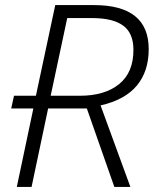

<svg xmlns="http://www.w3.org/2000/svg" viewBox="-20 -734 608 754"><path d="M46 0 111 -308H24L35 -358H121L197 -714H349Q564 -714 564 -541Q564 -454 517.5 -398Q471 -342 375 -320L492 0H429L321 -308H169L104 0ZM294 -358Q391 -358 447.5 -403.5Q504 -449 504 -538Q504 -604 463.5 -633.5Q423 -663 342 -663H244L179 -358Z"/></svg>

Font: Noto Sans Light
Style: Italic
Weight: 300
Italic angle: -12°
Designer: Monotype Design Team
Foundry: Monotype Imaging Inc.
Version: Version 2.013; ttfautohint (v1.8.4.7-5d5b)